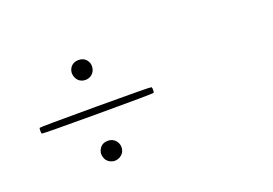

<svg xmlns="http://www.w3.org/2000/svg" viewBox="-94 -952 1688 1187"><g transform="rotate(-20 750.0 -358.5)"><path d="M518.6 -35.2Q547.9 -49.8 553.7 -81.1Q558.6 -110.4 541 -133.8Q521.5 -159.2 488.3 -159.2Q452.1 -159.2 433.6 -131.8Q416 -105.5 424.8 -76.2Q433.6 -43 467.8 -31.2Q491.2 -22.5 518.6 -35.2ZM488.3 -336.9Q852.5 -336.9 856 -340.8Q859.4 -344.7 859.4 -359.4Q859.4 -374 856 -377.9Q852.5 -381.8 488.3 -381.8Q124 -381.8 120.6 -378.4Q117.2 -375 117.2 -359.4Q117.2 -343.8 120.6 -340.3Q124 -336.9 488.3 -336.9ZM529.3 -573.2Q550.8 -590.8 553.7 -618.2Q557.6 -646.5 538.1 -669.9Q519.5 -690.4 488.3 -690.4Q457 -690.4 438.5 -669.9Q414.1 -639.6 426.8 -603.5Q439.5 -567.4 476.6 -560.5Q505.9 -555.7 529.3 -573.2Z"/></g></svg>

Font: Bpmf GenWan Min R
Style: R
Weight: 400
Foundry: But Ko
Version: Version 1.320